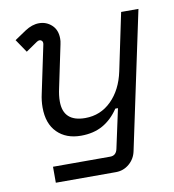

<svg xmlns="http://www.w3.org/2000/svg" viewBox="-80 -581 772 852"><g transform="rotate(-10 306.0 -155.0)"><path d="M103 200V128H361Q388 128 394 98L432 -78H420Q390 -33 348.5 -9.5Q307 14 250 14Q183 14 143 -26Q103 -66 103 -139Q103 -169 110 -200L155 -414Q157 -424 152.5 -429.5Q148 -435 141 -435Q135 -435 128 -430L77 -395L37 -454L89 -489Q121 -510 152 -510Q185 -510 209 -488Q233 -466 233 -427Q233 -421 232.5 -415.5Q232 -410 230 -401L190 -210Q183 -179 183 -152Q183 -60 282 -60Q351 -60 400 -108.5Q449 -157 466 -238L520 -496H598L467 122Q460 156 434 178Q408 200 374 200Z"/></g></svg>

Font: Space Mono
Style: Italic
Weight: 400
Italic angle: -12°
Monospace: yes
Designer: Colophon Foundry + Benjamin Critton
Foundry: Colophon Foundry & Benjamin Critton
Version: Version 1.003; ttfautohint (v1.8.4.7-5d5b)